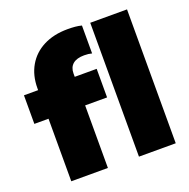

<svg xmlns="http://www.w3.org/2000/svg" viewBox="-142 -954 1072 1089"><g transform="rotate(-20 394.0 -409.0)"><path d="M379.5 -818Q405.5 -818 424.8 -816.2Q444 -814.5 464 -809.5V-641Q444 -646.5 417.5 -646.5Q372.5 -646.5 349.2 -626.8Q326 -607 326 -570.5V-550H458.5V-377.5H326V0H105V-377.5H19.5V-550H105V-561.5Q105 -638.5 138.5 -696.5Q172 -754.5 234 -786.2Q296 -818 379.5 -818ZM513.5 -808H735.5V0H513.5Z"/></g></svg>

Font: Encode Sans Semi Expanded Black
Style: Regular
Weight: 900
Width: 6
Designer: Multiple Designers
Foundry: Impallari Type
Version: Version 2.000